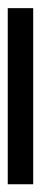

<svg xmlns="http://www.w3.org/2000/svg" viewBox="166 -1034 104 483"><g transform="rotate(-90 217.5 -792.0)"><path d="M439 -760H-4V-824H439Z"/></g></svg>

Font: Noto Sans Oriya ExtCond
Style: Regular
Weight: 400
Width: 2
Designer: Amélie Bonet and Sol Matas
Foundry: Google LLC
Version: Version 2.006; ttfautohint (v1.8.4.7-5d5b)